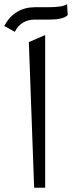

<svg xmlns="http://www.w3.org/2000/svg" viewBox="-32 -883 338 902"><path d="M103.5 -685.1 180.2 -718.3V-1H128.4ZM37.6 -733.4 -12.2 -761.2Q12.2 -805.7 48.3 -827.1Q84.5 -849.1 132.8 -849.1H196.8Q261.7 -849.1 283.2 -863.3L286.1 -812.5Q267.6 -791 198.7 -791H132.3Q99.6 -791 75.7 -776.4Q51.3 -761.7 37.6 -733.4Z"/></svg>

Font: Elshan
Style: Regular
Weight: 400
Foundry: DejaVu fonts team - Redesigned by Saber Rastikerdar (Samim font) - Edited by Jalil Hamdollahi
Version: Version 0.9.9; ttfautohint (v1.4.1.5-446e)